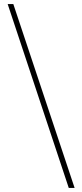

<svg xmlns="http://www.w3.org/2000/svg" viewBox="-20 -822 408 952"><path d="M321 110 18 -802H46L350 110Z"/></svg>

Font: Literata 72pt ExtraLight
Style: Regular
Weight: 200
Designer: Latin by Veronika Burian and Jose Scaglione. Greek by Irene Vlachou. Cyrillic by Vera Evstafieva.
Foundry: TypeTogether
Version: Version 3.002